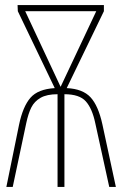

<svg xmlns="http://www.w3.org/2000/svg" viewBox="-20 -734 480 754"><path d="M388 -690 242 -388Q305 -385 335.5 -352Q366 -319 382 -246L435 0H409L354 -251Q342 -308 317 -336Q292 -364 233 -364V0H206V-364Q164 -364 139.5 -350Q115 -336 103 -312Q91 -288 83 -250L30 0H5L55 -245Q70 -316 99.5 -350Q129 -384 195 -388L50 -690L49 -714H388ZM79 -690 218 -393 358 -690Z"/></svg>

Font: Noto Sans Display Thin Cond
Style: Regular
Weight: 250
Width: 3
Designer: Monotype Design team
Foundry: Monotype Imaging Inc.
Version: Version 1.000